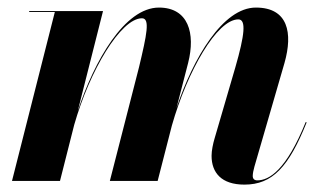

<svg xmlns="http://www.w3.org/2000/svg" viewBox="-20 -490 866 520"><path d="M407 0 445.5 -150C487.5 -297.5 567.5 -437.5 625.5 -437.5C647.5 -437.5 642.5 -395 617.5 -308L561 -114.5C557 -101 553 -82.5 553 -68C553 -22.5 579.5 10 642 10C718 10 762 -38 810.5 -158.5L808 -159.5C755.5 -29.5 709 -1.5 677 -1.5C668.5 -1.5 664.5 -6 664.5 -13.5C664.5 -19.5 666.5 -30 669 -38.5L750.5 -319.5C773.5 -400.5 760.5 -469.5 673 -469.5C583.5 -469.5 503.5 -333 458 -197.5L489.5 -319.5C510 -400 490 -469.5 410.5 -469.5C317.5 -469.5 235.5 -325.5 190.5 -189L259 -460H59V-457.5H128.5L12.5 0H142.5L181 -152C223 -299 307 -440.5 364.5 -440.5C387 -440.5 377.5 -396 356.5 -308L277.5 0Z"/></svg>

Font: Bodoni* 72pt
Style: Bold Italic
Weight: 700
Italic angle: -13°
Version: Version 2.3